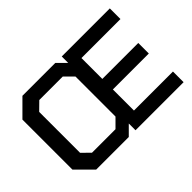

<svg xmlns="http://www.w3.org/2000/svg" viewBox="-123 -994 1288 1288"><g transform="rotate(-45 521.0 -350.0)"><path d="M632 -599V-401H973V-301H632V-101H1002V0H546V-64L482 0H173L60 -113V-587L173 -700H485L546 -639V-700H1002V-599ZM516 -540 456 -600H233L176 -544V-156L233 -100H456L516 -160Z"/></g></svg>

Font: Chakra Petch SemiBold
Style: Regular
Weight: 600
Designer: Katatrad Aksorn Co.,Ltd.
Foundry: Cadson Demak Co.,Ltd.
Version: Version 1.000; ttfautohint (v1.6)